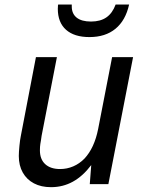

<svg xmlns="http://www.w3.org/2000/svg" viewBox="-20 -793 642 827"><path d="M536.1 -773.4Q521 -705.1 477.5 -669.2Q434.1 -633.3 365.2 -633.3Q299.8 -633.3 264.4 -664.8Q229 -696.3 229 -755.4Q229 -762.7 229.5 -763.2V-768.1L230.5 -773.4H289.1V-765.1Q289.1 -733.9 310.3 -717Q331.5 -700.2 372.1 -700.2Q412.6 -700.2 438.5 -718.3Q464.4 -736.3 478 -773.4ZM373 -82Q336.9 -34.2 293.9 -10.5Q251 13.2 199.7 13.2Q157.2 13.2 126.2 -3.2Q95.2 -19.5 78.1 -49.8Q61 -80.1 61 -121.1Q61 -137.2 63.7 -164.8Q66.4 -192.4 69.8 -208L134.8 -546.9H225.1L159.2 -208L156.7 -190.4L153.8 -173.3Q151.9 -161.1 151.9 -145.5Q151.9 -106.9 174.8 -85.9Q197.8 -64.9 238.8 -64.9Q268.6 -64.9 295.4 -76.4Q322.3 -87.9 343.8 -109.9Q386.7 -155.8 402.8 -237.8L462.9 -546.9H553.2L446.8 0H366.7Z"/></svg>

Font: Hack
Style: Italic
Weight: 400
Italic angle: -11°
Monospace: yes
Designer: Christopher Simpkins
Foundry: Christopher Simpkins
Version: Version 2.019; ttfautohint (v1.4.1) -l 4 -r 80 -G 350 -x 0 -